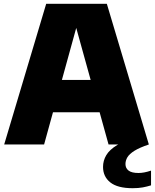

<svg xmlns="http://www.w3.org/2000/svg" viewBox="-20 -760 814 1010"><path d="M2 0 223 -740H542L763 0H551L371.5 -647.5H390.5L212 0ZM186.5 -169.5 232 -339.5H532L577 -169.5ZM678 230Q598.5 230 560.2 199.5Q522 169 522 118Q522 85 539.2 56Q556.5 27 596.8 2.8Q637 -21.5 707 -41L763 0Q714 16.5 687.2 33.2Q660.5 50 650.2 67.2Q640 84.5 640 103Q640 124.5 656.2 137.2Q672.5 150 709 150Q722.5 150 738.8 147Q755 144 774.5 137.5V215Q754 221.5 731 225.8Q708 230 678 230Z"/></svg>

Font: Encode Sans SC Black
Style: Regular
Weight: 900
Version: Version 3.002